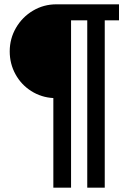

<svg xmlns="http://www.w3.org/2000/svg" viewBox="-20 -706 593 889"><path d="M531 -686V-612H465V163H384V-612H309V163H227V-252Q171 -255 124.5 -284.5Q78 -314 51.5 -362.5Q25 -411 25 -468Q25 -527 54 -577Q83 -627 132.5 -656.5Q182 -686 241 -686Z"/></svg>

Font: Chivo ExtraBold
Style: Regular
Weight: 800
Designer: Hector Gatti
Foundry: Omnibus-Type
Version: Version 1.007